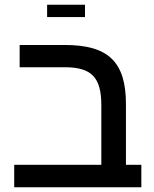

<svg xmlns="http://www.w3.org/2000/svg" viewBox="-20 -791 652 811"><path d="M179 -719H339V-771H179ZM63 -507H253C367 -507 408 -464 408 -346V-95H40V0H577V-95H512V-351C512 -529 438 -601 254 -601H63Z"/></svg>

Font: Noto Sans Hebrew Droid Medium
Style: Regular
Weight: 500
Designer: Monotype Design Team
Foundry: Monotype Imaging Inc.
Version: Version 1.100